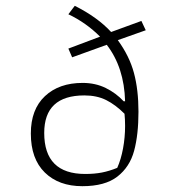

<svg xmlns="http://www.w3.org/2000/svg" viewBox="-20 -633 597 660"><path d="M86 -174Q86 -257 134.5 -302.5Q183 -348 264 -348Q308 -348 343.5 -330.5Q379 -313 405 -285H410Q407 -401 347 -479L228 -436L215 -466L324 -507Q276 -555 215 -584L237 -613Q315 -574 362 -523L466 -561L481 -529L385 -495Q425 -440 440.5 -382Q456 -324 456 -249Q456 -170 441 -114.5Q426 -59 383.5 -26Q341 7 263 7Q182 7 134 -40Q86 -87 86 -174ZM383 -56Q396 -85 403 -123Q410 -161 410 -200Q410 -223 408 -242Q377 -273 345 -289Q313 -305 270 -305Q132 -305 132 -176Q132 -35 273 -35Q305 -35 330.5 -40Q356 -45 383 -56Z"/></svg>

Font: Athiti Light
Style: Regular
Weight: 300
Designer: CadsonDemak Team
Foundry: CadsonDemak
Version: Version 1.033